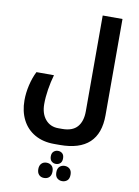

<svg xmlns="http://www.w3.org/2000/svg" viewBox="-127 -841 1030 1423"><g transform="rotate(10 388.0 -129.5)"><path d="M336.9 240.2Q253.4 240.2 191.7 205.1Q129.9 169.9 97.4 106.2Q64.9 42.5 64.9 -40Q64.9 -96.7 78.6 -155.5Q92.3 -214.4 116.2 -261.2H248Q232.4 -207.5 223.1 -148.7Q213.9 -89.8 213.9 -39.1Q213.9 33.7 250.5 76.9Q287.1 120.1 347.2 120.1H377Q454.1 120.1 490.5 78.4Q526.9 36.6 526.9 -39.1V-759.8H675.8V-35.2Q675.8 240.2 380.9 240.2ZM375 285.6Q395 285.6 408.2 297.6Q421.4 309.6 421.4 334.5Q421.4 359.4 408.2 371.6Q395 383.8 375 383.8Q356.9 383.8 343 371.6Q329.1 359.4 329.1 334.5Q329.1 310.1 343 297.9Q356.9 285.6 375 285.6ZM443.4 386.7Q465.8 386.7 481.4 400.6Q497.1 414.6 497.1 443.8Q497.1 474.1 481.4 487.8Q465.8 501.5 443.4 501.5Q421.4 501.5 405.8 487.8Q390.1 474.1 390.1 443.8Q390.1 414.6 405.8 400.6Q421.4 386.7 443.4 386.7ZM307.1 386.7Q330.1 386.7 345.7 400.6Q361.3 414.6 361.3 443.8Q361.3 471.2 346.9 486.3Q332.5 501.5 307.1 501.5Q283.2 501.5 268.8 486.3Q254.4 471.2 254.4 443.8Q254.4 417 268.8 401.9Q283.2 386.7 307.1 386.7Z"/></g></svg>

Font: Droid Arabic Kufi
Style: Bold
Weight: 700
Designer: Pascal Zoghbi
Foundry: Irfont.ir
Version: Version 1.00 February 28, 2013, initial release